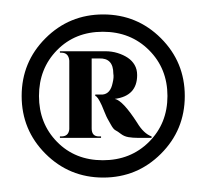

<svg xmlns="http://www.w3.org/2000/svg" viewBox="-20 -721 285 266"><path d="M43 -668Q76 -701 123 -701Q170 -701 203 -668Q236 -635 236 -588Q236 -541 203 -508Q170 -475 123 -475Q76 -475 43 -508Q10 -541 10 -588Q10 -635 43 -668ZM59 -524.5Q84 -499 122.5 -499Q161 -499 186.5 -524.5Q212 -550 212 -588Q212 -626 186.5 -651.5Q161 -677 122.5 -677Q84 -677 59 -651.5Q34 -626 34 -588Q34 -550 59 -524.5ZM63 -650H126Q135 -650 143 -647.5Q151 -645 157 -641Q163 -637 166.5 -631Q170 -625 170 -617Q170 -588 139 -584Q150 -582 170 -551Q179 -536 190 -532V-530H171Q164 -530 158 -531Q152 -532 147.5 -535.5Q143 -539 140 -540.5Q137 -542 133.5 -548.5Q130 -555 129 -556.5Q128 -558 124.5 -566.5Q121 -575 121 -575Q115 -588 112 -588V-590H122Q133 -591 136 -606Q138 -614 137 -619Q137 -641 117 -640H107V-543Q107 -532 117 -532H120V-530H63V-532H65Q75 -532 76 -542V-637Q75 -648 65 -648H63Z"/></svg>

Font: Cinzel Decorative Black
Style: Regular
Weight: 900
Designer: Natanael Gama
Version: Version 1.001;PS 001.001;hotconv 1.0.56;makeotf.lib2.0.21325